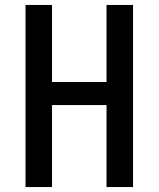

<svg xmlns="http://www.w3.org/2000/svg" viewBox="-20 -755 640 775"><path d="M83 0V-735H190V-424H410V-735H517V0H410V-331H190V0Z"/></svg>

Font: Iosevka Custom SmBdEx
Style: Regular
Weight: 600
Width: 7
Monospace: yes
Designer: Belleve Invis
Foundry: Belleve Invis
Version: Version 11.2.4; ttfautohint (v1.8.4)